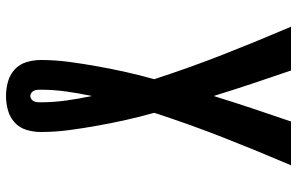

<svg xmlns="http://www.w3.org/2000/svg" viewBox="-195 -580 990 640"><g transform="rotate(90 300.0 -260.0)"><path d="M300 215Q276 215 252.5 208.5Q229 202 211.5 186Q194 170 187 146.5Q180 123 180 99Q180 51 186.5 3Q193 -45 201.5 -92Q210 -139 220.5 -186Q231 -233 244 -279Q206 -396 161.5 -509.5Q117 -623 69 -735H215Q237 -671 258.5 -606.5Q280 -542 300 -477Q320 -542 341.5 -606.5Q363 -671 385 -735H531Q483 -623 438.5 -509.5Q394 -396 356 -279Q369 -233 379.5 -186Q390 -139 398.5 -92Q407 -45 413.5 3Q420 51 420 99Q420 123 413 146.5Q406 170 388.5 186Q371 202 347.5 208.5Q324 215 300 215ZM300 134Q306 134 310.5 130.5Q315 127 317.5 122Q320 117 320.5 111.5Q321 106 321 100Q321 57 315 14Q309 -29 300 -71Q291 -29 285 14Q279 57 279 100Q279 106 279.5 111.5Q280 117 282.5 122Q285 127 289.5 130.5Q294 134 300 134Z"/></g></svg>

Font: Iosevka Custom Heavy Extended
Style: Regular
Weight: 900
Width: 7
Monospace: yes
Designer: Belleve Invis
Foundry: Belleve Invis
Version: Version 11.2.4; ttfautohint (v1.8.4)